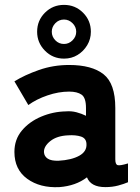

<svg xmlns="http://www.w3.org/2000/svg" viewBox="-20 -760 574 786"><path d="M223 6Q144 10 91.5 -28Q39 -66 39 -138Q39 -189 69.5 -225.5Q100 -262 148.5 -282.5Q197 -303 249 -304Q272 -306 293 -300.5Q314 -295 332 -286V-318Q332 -360 314 -372.5Q296 -385 263 -385Q220 -385 174.5 -369.5Q129 -354 96 -330L39 -427Q81 -453 139.5 -473.5Q198 -494 263 -494Q356 -494 404 -456Q452 -418 452 -318V-108Q452 -87 461.5 -84Q471 -81 504 -91V-14Q488 -7 464 -0.5Q440 6 411 6Q352 6 336 -34Q290 1 223 6ZM220 -102Q273 -105 304.5 -122.5Q336 -140 334 -171Q333 -194 311.5 -201Q290 -208 259 -206Q213 -204 186 -182.5Q159 -161 160 -137Q161 -120 175.5 -110.5Q190 -101 220 -102ZM242 -520Q196 -520 164 -552.5Q132 -585 132 -630Q132 -676 164 -708Q196 -740 242 -740Q288 -740 320 -708Q352 -676 352 -630Q352 -600 337 -575Q322 -550 297.5 -535Q273 -520 242 -520ZM242 -580Q262 -580 277 -595Q292 -610 292 -630Q292 -650 277 -665Q262 -680 242 -680Q221 -680 206.5 -665Q192 -650 192 -630Q192 -610 206.5 -595Q221 -580 242 -580Z"/></svg>

Font: Zen Kaku Gothic Antique Black
Style: Regular
Weight: 900
Designer: Yoshimichi Ohira
Foundry: Positype
Version: Version 1.001